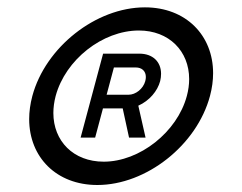

<svg xmlns="http://www.w3.org/2000/svg" viewBox="-20 -798 675 535"><path d="M251.2 -282.5C387.7 -282.5 528.4 -393.5 565.1 -530.5C571 -552.5 573.8 -573.8 573.8 -594.2C573.8 -699.5 498.2 -777.5 383.8 -777.5C247.3 -777.5 106.6 -666.5 70.1 -530.5C64.2 -508.2 61.3 -486.6 61.3 -466.1C61.3 -360.3 136.9 -282.5 251.2 -282.5ZM269.1 -347.5C184.1 -347.5 128.7 -405.3 128.7 -483.1C128.7 -498.3 130.8 -514.1 135.1 -530.5C162.2 -631.5 265.5 -713 367 -713C450.9 -713 507.1 -655.7 507.1 -577.6C507.1 -562.6 505 -546.8 500.6 -530.5C473.7 -430 369.1 -347.5 269.1 -347.5ZM204.6 -414.5H245.1L266.9 -496H321.9L339.6 -414.5H385.6L365.4 -503.5C396.7 -517.5 418.9 -544.5 426.3 -572C428 -579.1 428.8 -585.9 428.8 -592.3C428.8 -625.6 406 -648.5 368.3 -648.5H267.3ZM277.1 -534 297.4 -610H358.4C374.9 -610 386.4 -600.2 386.4 -583.5C386.4 -580 385.9 -576.1 384.8 -572C379 -550.5 358.1 -534 338.1 -534Z"/></svg>

Font: Manrope
Style: MediumItalic
Weight: 500
Italic angle: -15°
Designer: Mikhail Sharanda
Foundry: Mikhail Sharanda
Version: Version 4.502;hotconv 1.0.109;makeotfexe 2.5.65596